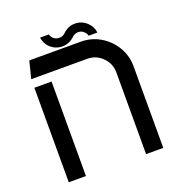

<svg xmlns="http://www.w3.org/2000/svg" viewBox="-142 -927 993 1050"><g transform="rotate(-20 355.0 -402.0)"><path d="M630 -475V0H530V-475Q530 -527 493.5 -563.5Q457 -600 405 -600H80L105 -700H405Q466 -700 517.5 -669.5Q569 -639 599.5 -587.5Q630 -536 630 -475ZM80 -550H180V0H80ZM254 -797Q257 -784 267 -774Q281 -760 302 -760Q323 -760 337 -774Q367 -804 408 -804Q449 -804 479 -774Q504 -749 507 -716H456Q453 -731 443 -739Q430 -754 408 -754Q388 -754 373 -739Q342 -710 302 -710Q262 -710 231 -739Q208 -762 203 -797Z"/></g></svg>

Font: SB Skate blade
Style: Regular
Weight: 400
Designer: Valerio Brotto (Silverblur_type)
Version: Version 1.003